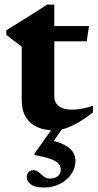

<svg xmlns="http://www.w3.org/2000/svg" viewBox="-20 -555 425 836"><path d="M216.5 -135.5Q216.5 -108 236.5 -92.8Q256.5 -77.5 294 -77.5Q313 -77.5 335.5 -81.5Q358 -85.5 385 -94.5V-65.5Q349 -37.5 318.5 -20.2Q288 -3 262.8 4.8Q237.5 12.5 216 12.5Q174 12.5 142.2 -1.5Q110.5 -15.5 92.5 -45Q74.5 -74.5 74.5 -120.5V-352L7.5 -403V-423Q21 -431.5 38.2 -442.2Q55.5 -453 74.8 -465Q94 -477 113.5 -489.2Q133 -501.5 151.2 -513.2Q169.5 -525 185 -535H216.5V-429.5ZM159 -375V-441.5H367.5L357.5 -375ZM170 261.5Q132.5 261.5 114.5 247.8Q96.5 234 96.5 216.5Q96.5 204 104.2 195Q112 186 125.5 186Q139 186 149 195Q159 204 170.2 213.2Q181.5 222.5 198.5 222.5Q219 222.5 231.8 212Q244.5 201.5 244.5 183Q244.5 169.5 235.8 158.5Q227 147.5 202.2 138Q177.5 128.5 130 120V114L228 -24H272L179 108.5L183.5 51Q233.5 61.5 260.5 75.8Q287.5 90 298 107.8Q308.5 125.5 308.5 146.5Q308.5 176.5 290.8 202.8Q273 229 241.8 245.2Q210.5 261.5 170 261.5Z"/></svg>

Font: Newsreader 24pt
Style: Bold
Weight: 700
Designer: Hugues Gentile
Foundry: Production Type
Version: Version 1.003